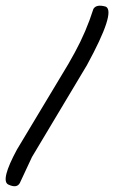

<svg xmlns="http://www.w3.org/2000/svg" viewBox="-52 -668 401 675"><path d="M320.3 -644.5Q355.5 -626 253.9 -439.5L60.5 -116.2L17.6 -24.4Q6.8 -4.9 -23.4 -19.5Q-50.8 -34.2 7.8 -142.6L188.5 -443.4L210.9 -483.4Q251 -556.6 276.4 -636.7Q287.1 -654.3 320.3 -644.5Z"/></svg>

Font: Sue Ellen Francisco 
Style: Regular
Weight: 400
Designer: Kimberly Geswein
Foundry: Kimberly Geswein
Version: Version 1.002 2007